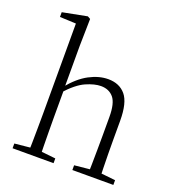

<svg xmlns="http://www.w3.org/2000/svg" viewBox="-143 -913 939 1026"><g transform="rotate(20 326.5 -400.0)"><path d="M44 0V-27L154 -38H174L277 -27V0ZM131 0Q132 -24 132.5 -64.5Q133 -105 133.5 -149Q134 -193 134 -226V-742L42 -746V-773L181 -800L197 -791L194 -637V-399L195 -387V-226Q195 -193 195.5 -149Q196 -105 196.5 -64.5Q197 -24 198 0ZM384 0V-27L493 -38H513L617 -27V0ZM470 0Q471 -24 471.5 -64Q472 -104 472.5 -148Q473 -192 473 -226V-334Q473 -412 447 -443Q421 -474 375 -474Q339 -474 291 -453Q243 -432 185 -368L170 -399H184Q237 -464 292 -493Q347 -522 399 -522Q463 -522 498.5 -479.5Q534 -437 534 -334V-226Q534 -192 534.5 -148Q535 -104 536 -64Q537 -24 538 0Z"/></g></svg>

Font: Noto Serif JP ExtraLight ExtraLight
Style: Regular
Weight: 250
Version: Version 2.003-H1;hotconv 1.1.1;makeotfexe 2.6.0